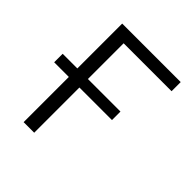

<svg xmlns="http://www.w3.org/2000/svg" viewBox="-154 -632 733 733"><g transform="rotate(45 212.0 -266.0)"><path d="M87.9 -532.2V-290H8.8V-244.1H87.9V0H145V-244.1H320.8V-290H145V-482.9H403.8V-532.2Z"/></g></svg>

Font: Noto Reveo Sans
Style: Regular
Weight: 300
Designer: Monotype Design Team
Foundry: Monotype Imaging Inc.
Version: Version 2.007